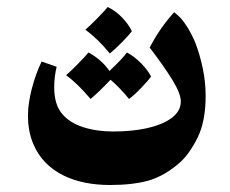

<svg xmlns="http://www.w3.org/2000/svg" viewBox="-20 -359 658 549"><path d="M538 -238Q551 -205 559.5 -165Q568 -125 568 -85Q568 -12 545 34.5Q522 81 494 106Q452 143 406 157Q360 170 295 170Q219 170 164 144Q100 113 75 52Q60 17 60 -29Q60 -63 71 -105.5Q82 -148 99 -183L142 -168Q135 -140 135 -109Q135 -60 158 -33Q179 -8 217.5 4.5Q256 17 304 17Q356 17 398 8Q444 -2 470.5 -21.5Q497 -41 497 -69Q497 -91 473.5 -129.5Q450 -168 408 -223Q437 -279 478 -324Q481 -322 490.5 -313.5Q500 -305 513 -285.5Q526 -266 538 -238ZM224 -274Q237 -285 259 -307.5Q281 -330 288 -339Q311 -328 329.5 -308.5Q348 -289 357 -270Q350 -260 329.5 -239Q309 -218 294 -206Q260 -248 224 -274ZM412 -140Q405 -130 384.5 -108.5Q364 -87 349 -76Q323 -108 296 -131Q263 -96 239 -76Q201 -121 169 -144Q182 -155 204 -177.5Q226 -200 233 -209Q270 -189 293 -156Q331 -192 343 -209Q365 -197 384 -177.5Q403 -158 412 -140Z"/></svg>

Font: Mirza
Style: Bold
Weight: 700
Designer: Arabic design by Kourosh Beigpour, Latin design by Eduardo Tunni, engineering by Lasse Fister
Version: Version 1.0010g